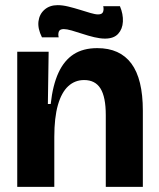

<svg xmlns="http://www.w3.org/2000/svg" viewBox="-20 -726 616 746"><path d="M47 0V-295V-525H169L166 -322H177Q185 -395 207 -443Q229 -491 266 -515Q303 -539 358 -539Q446 -539 490.5 -479Q535 -419 535 -296V0H391V-279Q391 -349 370.5 -382Q350 -415 307 -415Q271 -415 245 -391Q219 -367 205 -318Q191 -269 191 -194V0ZM388 -576Q369 -576 346 -581.5Q323 -587 300.5 -594.5Q278 -602 258.5 -607.5Q239 -613 228 -613Q212 -613 208.5 -603Q205 -593 208 -581H143Q126 -615 129.5 -643Q133 -671 153 -688.5Q173 -706 204 -706Q223 -706 245.5 -700.5Q268 -695 290.5 -688Q313 -681 331.5 -675.5Q350 -670 361 -670Q377 -670 380.5 -680Q384 -690 381 -702H446Q459 -671 457.5 -642Q456 -613 439 -594.5Q422 -576 388 -576Z"/></svg>

Font: Bricolage Grotesque 72pt
Style: Bold
Weight: 700
Designer: Mathieu Triay
Foundry: Atelier Triay
Version: Version 1.001;gftools[0.9.33.dev8+g029e19f]